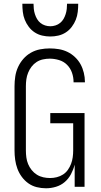

<svg xmlns="http://www.w3.org/2000/svg" viewBox="-20 -1003 540 1031"><path d="M227 8Q202 8 177.5 2Q153 -4 132.5 -18.5Q112 -33 97 -53.5Q82 -74 73.5 -97Q65 -120 61.5 -145Q58 -170 58 -195V-540Q58 -566 62 -592.5Q66 -619 77 -643Q88 -667 105.5 -687Q123 -707 146 -720Q169 -733 195 -738Q221 -743 247 -743Q272 -743 296 -739Q320 -735 342 -724.5Q364 -714 382.5 -696.5Q401 -679 412.5 -658Q424 -637 430 -612.5Q436 -588 436 -564Q436 -563 436 -562.5Q436 -562 436 -561H375Q375 -562 375 -562.5Q375 -563 375 -563Q375 -588 366.5 -612.5Q358 -637 340 -655Q322 -673 297 -680.5Q272 -688 247 -688Q229 -688 210.5 -684Q192 -680 176.5 -670Q161 -660 149.5 -645Q138 -630 131 -612.5Q124 -595 121.5 -577Q119 -559 119 -540V-195Q119 -176 121.5 -157.5Q124 -139 131 -122Q138 -105 150 -90Q162 -75 178 -65Q194 -55 212.5 -51Q231 -47 249 -47Q267 -47 285 -51.5Q303 -56 318.5 -66Q334 -76 344.5 -91Q355 -106 361.5 -123Q368 -140 370.5 -158.5Q373 -177 373 -195V-341H250V-396H434V0H381V-119Q374 -92 361 -67.5Q348 -43 327.5 -25.5Q307 -8 280.5 0Q254 8 227 8ZM250 -807Q228 -807 206.5 -812Q185 -817 166.5 -829Q148 -841 134.5 -859Q121 -877 113 -897Q105 -917 102.5 -939Q100 -961 100 -983H160Q160 -969 161.5 -955Q163 -941 167.5 -927Q172 -913 179 -901Q186 -889 197 -880Q208 -871 222 -866.5Q236 -862 250 -862Q264 -862 278 -866.5Q292 -871 303 -880Q314 -889 321 -901Q328 -913 332.5 -927Q337 -941 338.5 -955Q340 -969 340 -983H400Q400 -961 397.5 -939Q395 -917 387 -897Q379 -877 365.5 -859Q352 -841 333.5 -829Q315 -817 293.5 -812Q272 -807 250 -807Z"/></svg>

Font: Iosevka Term Light
Style: Regular
Weight: 300
Monospace: yes
Designer: Belleve Invis
Foundry: Belleve Invis
Version: Version 9.0.1; ttfautohint (v1.8.3)